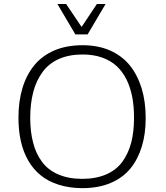

<svg xmlns="http://www.w3.org/2000/svg" viewBox="-20 -951 845 980"><path d="M272.9 -930.7 364.7 -775.4H427.2L519 -930.7H474.6L396.5 -813.5L317.4 -930.7ZM664.1 -349.6Q664.1 -279.3 649.9 -223.6Q635.3 -168 605 -126Q574.2 -83.5 522.5 -61Q469.7 -38.1 399.4 -38.1Q329.6 -38.1 276.9 -61Q224.1 -84 193.8 -126Q162.6 -168 148.9 -223.6Q134.3 -278.3 134.3 -349.6Q134.3 -422.4 149.9 -481.9Q165 -539.6 197.3 -583.5Q228.5 -626.5 280.3 -649.9Q333 -672.9 400.9 -672.9Q456.5 -672.9 500 -657.7Q543.5 -642.6 574.7 -614.3Q605 -586.4 625.5 -545.9Q645 -505.9 654.8 -457Q664.1 -409.2 664.1 -349.6ZM74.2 -350.1Q74.2 -284.2 86.4 -230.5Q98.6 -175.8 124.5 -130.9Q150.4 -85.9 188.5 -55.7Q225.6 -24.9 280.8 -7.8Q335 9.3 400.9 9.3Q482.4 9.3 544.9 -17.1Q606.9 -43.5 646 -91.3Q684.1 -138.2 704.1 -204.1Q723.6 -267.6 723.6 -348.1Q723.6 -431.6 703.1 -500Q681.6 -568.8 642.6 -617.2Q603 -666 541.5 -693.4Q480.5 -720.2 401.4 -720.2Q320.3 -720.2 257.8 -693.8Q194.8 -666.5 155.3 -618.2Q115.2 -569.3 94.7 -502Q74.2 -433.6 74.2 -350.1Z"/></svg>

Font: My Font
Style: ExtraLight
Weight: 500
Designer: Vernon Adams
Foundry: newtypography
Version: Version 0.001